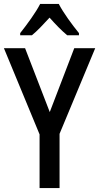

<svg xmlns="http://www.w3.org/2000/svg" viewBox="-20 -960 506 980"><path d="M280 -940H185C164 -898 118 -835 83 -791V-780H143C170 -802 201 -835 233 -870C264 -835 294 -804 323 -780H383V-791C348 -834 303 -895 280 -940ZM234 -388 108 -714H0L182 -274V0H284V-277L466 -714H359Z"/></svg>

Font: Noto Sans Lao Looped Condensed Medium
Style: Regular
Weight: 500
Width: 3
Designer: Mark Frömberg, Ben Mitchell
Foundry: The Fontpad Ltd
Version: Version 1.002